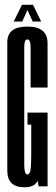

<svg xmlns="http://www.w3.org/2000/svg" viewBox="-20 -792 237 816"><path d="M83.9 4Q11 4 11 -66.8Q11 -137.5 11 -341.2Q11 -546.9 11 -613Q11 -679.1 96.6 -679.1Q181.9 -679.1 182.1 -608.9Q182.2 -538.8 182.2 -419.9H110.1Q110.1 -548.9 110.1 -586.8Q110.1 -624.6 96.6 -624.6Q83.1 -624.6 83.1 -591.6Q83.1 -558.5 83.1 -335.6Q83.1 -133.4 83.1 -91.9Q83.1 -50.5 95.9 -50.5Q104.2 -50.5 108.5 -63.6Q112.8 -76.6 112.8 -157.6V-262.1H96.9V-313.5H182.2V0H144.1L140.1 -24.2Q127 4 83.9 4ZM38.1 -700.4 73.4 -771.6H120.2L155.1 -700.4H119.1L96.8 -749.5L74.4 -700.4Z"/></svg>

Font: Anybody UltraCondensed Thin
Style: Regular
Weight: 100
Width: 1
Designer: Tyler Finck
Foundry: Etcetera Type Company
Version: Version 1.110